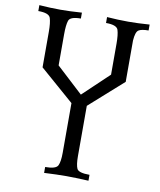

<svg xmlns="http://www.w3.org/2000/svg" viewBox="-99 -771 915 1095"><g transform="rotate(10 358.5 -224.0)"><path d="M488.8 244.1Q408.2 240.2 360.8 240.2Q306.2 240.2 231.9 244.1V210Q294.4 210 305.4 186.8Q316.4 163.6 316.4 113.3V-174.8L118.7 -347.2V-553.2Q118.7 -605 110.1 -632.1Q101.6 -659.2 39.1 -659.2V-693.4Q103.5 -688.5 163.1 -688.5Q215.3 -688.5 285.6 -693.4V-659.2Q224.1 -659.2 215.6 -633.5Q207 -607.9 207 -554.2V-374L360.8 -231.9L510.7 -374V-553.2Q510.7 -605 502.2 -632.1Q493.7 -659.2 431.2 -659.2V-693.4Q495.6 -688.5 555.2 -688.5Q607.4 -688.5 677.7 -693.4V-659.2Q636.2 -659.2 619.9 -648.2Q603.5 -637.2 600.1 -587.4V-348.1L405.3 -174.8V116.2Q405.3 167.5 415.5 188.7Q425.8 210 488.8 210Z"/></g></svg>

Font: Kelvinch
Style: Regular
Weight: 400
Designer: Paul James MIller
Foundry: High-Logic / Made with FontCreator
Version: Version 3.30 September 23, 2016